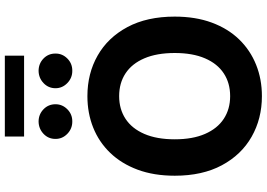

<svg xmlns="http://www.w3.org/2000/svg" viewBox="-180 -952 1141 822"><g transform="rotate(-90 391.0 -540.5)"><path d="M391 9.8Q294.4 9.8 217.1 -34.2Q139.8 -78.1 95 -161.6Q50.2 -245 50.2 -363.3Q50.2 -452.6 76 -522.2Q101.9 -591.7 148 -639.6Q194.1 -687.6 256.2 -712.5Q318.3 -737.3 391 -737.3Q487.8 -737.3 564.7 -693.5Q641.7 -649.7 686.6 -566Q731.4 -482.3 731.4 -363.3Q731.4 -274.2 705.7 -204.8Q680 -135.4 633.7 -87.6Q587.4 -39.9 525.4 -15.1Q463.5 9.8 391 9.8ZM391 -126.2Q447 -126.2 488.4 -153.5Q529.9 -180.8 552.7 -233.7Q575.6 -286.6 575.6 -363.3Q575.6 -440.4 552.7 -493.6Q529.9 -546.8 488.4 -574.1Q447 -601.4 391 -601.4Q335.4 -601.4 293.8 -574.1Q252.2 -546.8 229.2 -493.6Q206.1 -440.4 206.1 -363.3Q206.1 -286.6 229.2 -233.7Q252.2 -180.8 293.8 -153.5Q335.4 -126.2 391 -126.2ZM282.6 -802Q251.7 -801.8 229.6 -823.2Q207.6 -844.6 207.8 -873.8Q207.6 -904.4 229.6 -925.2Q251.7 -946 282.6 -946.3Q313.2 -946 334.7 -925.2Q356.2 -904.4 356.2 -873.8Q356.2 -844.6 334.7 -823.2Q313.2 -801.8 282.6 -802ZM499.6 -802Q468.9 -801.8 446.9 -823.2Q424.8 -844.6 424.8 -873.8Q424.8 -904.4 446.9 -925.2Q468.9 -946 499.6 -946.3Q530.5 -946 552 -925.2Q573.4 -904.4 573.2 -873.8Q573.4 -844.6 552 -823.2Q530.5 -801.8 499.6 -802ZM564.1 -1090.8V-1008.4H218V-1090.8Z"/></g></svg>

Font: Inter V
Style: 
Weight: 400
Designer: Rasmus Andersson
Foundry: rsms
Version: Version 4.000;git-a3f224843